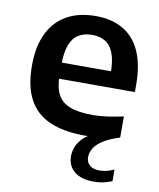

<svg xmlns="http://www.w3.org/2000/svg" viewBox="-86 -622 749 905"><g transform="rotate(10 289.0 -169.0)"><path d="M425 216.5Q363 216.5 330.8 189.2Q298.5 162 298.5 116.5Q298.5 75.5 325.2 40.8Q352 6 415 -17L420 6.5Q401.5 8 382.5 9Q363.5 10 346 10Q244 10 176.8 -19.5Q109.5 -49 76.2 -111.5Q43 -174 43 -272.5Q43 -363 73.2 -426Q103.5 -489 161 -521.5Q218.5 -554 300 -554Q378.5 -554 432.8 -521.2Q487 -488.5 514.8 -424.8Q542.5 -361 542.5 -268V-233H110.5V-310H440L415 -299Q415 -358 401.8 -394.2Q388.5 -430.5 362.5 -447Q336.5 -463.5 298 -463.5Q259.5 -463.5 233 -447.2Q206.5 -431 192.8 -394.8Q179 -358.5 179 -299.5V-251Q179 -193.5 197 -158.5Q215 -123.5 255.8 -107.8Q296.5 -92 365.5 -92Q399.5 -92 436.5 -97.2Q473.5 -102.5 511.5 -111V-10Q458.5 7 429.8 26.5Q401 46 389.8 66.5Q378.5 87 378.5 107Q378.5 131.5 395 145.8Q411.5 160 442.5 160Q458.5 160 475.8 156Q493 152 511.5 143V199Q493.5 206.5 472 211.5Q450.5 216.5 425 216.5Z"/></g></svg>

Font: Encode Sans SemiExpanded SemiBold
Style: Regular
Weight: 600
Width: 6
Designer: Multiple Designers
Foundry: Impallari Type
Version: Version 3.002